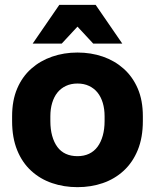

<svg xmlns="http://www.w3.org/2000/svg" viewBox="-20 -760 640 793"><path d="M300 13Q244 13 195.2 -3.7Q146.3 -20.3 109.2 -54.2Q72 -88 51 -139.5Q30 -191 30 -259.6V-279.8Q30 -345.4 51 -394.4Q72 -443.4 109 -476.2Q146 -509 195 -526Q244 -543 300 -543Q356 -543 404.8 -526.2Q453.7 -509.3 490.8 -476.2Q528 -443 549 -394.2Q570 -345.4 570 -280.1V-260Q570 -191.6 549 -140.3Q528 -89 490.8 -54.8Q453.7 -20.7 404.8 -3.8Q356 13 300 13ZM300 -115Q327 -115 348 -125Q369 -135 383 -154Q397 -173 404.5 -200Q412 -227 412 -260V-280Q412 -310 404.5 -335Q397 -360 383 -377.5Q369 -395 348 -405Q327 -415 300 -415Q273 -415 252 -405Q231 -395 217 -377.5Q203 -360 195.5 -335Q188 -310 188 -280V-260Q188 -226 195.5 -199Q203 -172 217 -153Q231 -134 252 -124.5Q273 -115 300 -115ZM115 -580 225 -740H375L485 -580H365L300 -650L235 -580Z"/></svg>

Font: Golos Text VF
Style: Regular
Weight: 400
Designer: A.Korolkova, Vitaly Kuzmin
Foundry: ParaType Ltd
Version: Version 2.003